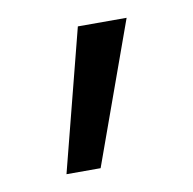

<svg xmlns="http://www.w3.org/2000/svg" viewBox="-44 -733 351 349"><g transform="rotate(-10 131.5 -558.5)"><path d="M53 -428 120 -689H210L116 -428Z"/></g></svg>

Font: Fira Sans Extra Condensed
Style: Regular
Weight: 400
Width: 1
Designer: Carrois Corporate & Edenspiekermann AG
Foundry: Carrois Corporate GbR & Edenspiekermann AG
Version: Version 4.203